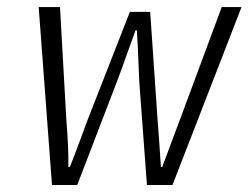

<svg xmlns="http://www.w3.org/2000/svg" viewBox="-20 -530 712 550"><path d="M128.9 0 90.8 -509.8H151.9L169.9 -189Q176.8 -105 175.8 -51.8H180.2Q190.4 -77.1 207.8 -124Q225.1 -170.9 231.9 -189L352.1 -496.1H410.2L431.2 -189Q435.1 -144 440.9 -51.8H444.8Q452.1 -71.3 469.2 -117.4Q486.3 -163.6 496.1 -189L615.2 -509.8H671.9L474.1 0H400.9L378.9 -296.9Q374 -419.4 372.1 -442.9H368.2Q361.8 -426.3 344.2 -376.5Q326.7 -326.7 314.9 -295.9L201.2 0Z"/></svg>

Font: Office Code Pro D Light Italic
Style: Regular
Weight: 300
Italic angle: -9°
Designer: Nathan Rutzky & Paul D. Hunt
Foundry: Adobe Systems Incorporated
Version: Version 1.004;PS 001.004;hotconv 1.0.70;makeotf.lib2.5.58329